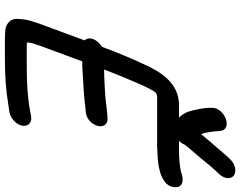

<svg xmlns="http://www.w3.org/2000/svg" viewBox="-118 -810 978 782"><g transform="rotate(90 371.0 -419.0)"><path d="M550.1 -656C556.2 -661.3 565.3 -671.4 568.8 -681L569.5 -682.8C586.2 -703.5 602.6 -722.8 622.1 -745.2C643.2 -770.6 657.6 -789.7 677.3 -810.4L688.8 -822.5C711.9 -847.1 708.6 -872.4 694.8 -882.5C680.9 -892.5 651.3 -891.5 627.8 -866.5L616.1 -854.2C601.4 -838.1 586.7 -820 575.2 -806.7C559 -789.1 541.7 -767.7 526.2 -748.7C519 -766.7 515 -798.9 513.4 -824.8C511 -879.9 418 -848 418.9 -791.6C419 -775.7 420.8 -756.2 424.8 -737.9C431 -708.9 435 -680.4 461.1 -657.8C452.8 -628.7 472.1 -613.4 495.6 -615.5C516.1 -617.4 537.4 -632.3 550.1 -656ZM167.1 -95 230 -265H236C250.3 -265 264.2 -265.6 282.3 -267C326.6 -269 380.2 -272.6 421.5 -278.1L435 -279.1C495.2 -283.2 520.2 -373.3 458.3 -367.9L444.9 -366.9C421.3 -365.3 385.7 -359.1 359.4 -358C329 -356.8 294.5 -354 268.9 -354H263.1C282.9 -406.1 305.3 -460 328.1 -511.7C351.4 -559.8 356.5 -570 374.8 -570H560C569.4 -569.4 581.7 -569.6 594.6 -571.1C603.7 -571.7 744.7 -568.7 742.4 -646.8C741.4 -679 706.2 -676.3 686.7 -669.4L675.9 -666.2C650.1 -661.4 621.5 -659 594.7 -659H407.7C319.3 -659 272.4 -585.3 243.1 -519.2C217.6 -465.7 192.8 -404.1 170.7 -345.3C157.7 -337.1 145.2 -325.1 139.4 -309.5C133.7 -294 136.7 -283.1 144.4 -274.3L78.1 -95C73.9 -83.5 71.2 -75.6 68.4 -65.8C58.9 -39.6 57.6 -17.4 56.9 1.1C56.4 30.8 79.8 48.5 111.6 49C116.1 49.4 125.3 50 131.5 50H222.5C286.4 50 349.2 45.9 409 35.7L436.1 31.7C448.3 29.9 460.9 23 470.3 14.7C508.7 -19.4 493.9 -63.9 453.2 -56.5L425.2 -51.5C375 -42.2 313.6 -39 255.4 -39H164.4C160.8 -39 157.3 -39.2 152.9 -39.6C153.6 -49.4 154 -56.8 158.1 -68C161 -75.7 162.9 -83.6 167.1 -95Z"/></g></svg>

Font: Just Breathe
Style: BdObl7
Weight: 400
Foundry: Cannot Into Space Fonts
Version: Version 0.72